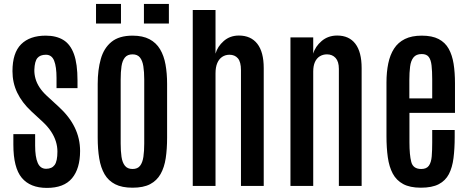

<svg xmlns="http://www.w3.org/2000/svg" viewBox="-20 -917 2312 947"><path d="M211.4 9.8Q128.9 9.8 87.4 -40Q45.9 -89.8 45.9 -203.6V-255.4H153.3V-198.7Q153.3 -143.1 166 -113.8Q178.7 -84.5 207.5 -84.5Q235.8 -84.5 249.5 -103.3Q263.2 -122.1 263.2 -169.4Q263.2 -194.8 255.6 -219.2Q248 -243.7 232.4 -267.6Q216.8 -291.5 192.4 -314.5L134.3 -368.2Q88.4 -411.1 64.9 -460Q41.5 -508.8 41.5 -565.9Q41.5 -656.2 84.2 -698.7Q127 -741.2 205.6 -741.2Q257.3 -741.2 292.2 -720Q327.1 -698.7 344.7 -650.4Q362.3 -602.1 362.3 -519.5V-482.4H258.8V-532.2Q258.8 -587.9 247.1 -617.4Q235.4 -647 206.5 -647Q178.2 -647 164.6 -630.9Q150.9 -614.7 149.4 -572.8Q148.9 -551.3 155 -529.3Q161.1 -507.3 174.8 -486.3Q188.5 -465.3 210 -445.3L270 -390.1Q322.8 -341.8 348.9 -287.6Q375 -233.4 375 -172.4Q375 -85.4 335.2 -37.8Q295.4 9.8 211.4 9.8Z M633.8 8.8Q581.5 8.8 548.1 -8.3Q514.6 -25.4 495.8 -57.6Q477.1 -89.8 469.5 -135.5Q461.9 -181.2 461.9 -238.3V-503.4Q461.9 -572.3 477.1 -626Q492.2 -679.7 529.8 -710.4Q567.4 -741.2 633.8 -741.2Q684.1 -741.2 717.3 -723.6Q750.5 -706.1 769.5 -674.1Q788.6 -642.1 796.4 -598.6Q804.2 -555.2 804.2 -503.4V-238.3Q804.2 -182.1 797.4 -136.7Q790.5 -91.3 772 -58.6Q753.4 -25.9 720.2 -8.5Q687 8.8 633.8 8.8ZM633.8 -83.5Q658.7 -83.5 670.9 -99.4Q683.1 -115.2 687.3 -143.6Q691.4 -171.9 691.4 -209V-524.9Q691.4 -562.5 687 -590.3Q682.6 -618.2 670.2 -633.5Q657.7 -648.9 633.8 -648.9Q608.9 -648.9 596.2 -633.5Q583.5 -618.2 579.3 -590.3Q575.2 -562.5 575.2 -524.9V-209Q575.2 -171.9 579.3 -143.6Q583.5 -115.2 596.2 -99.4Q608.9 -83.5 633.8 -83.5ZM689.9 -800.8V-897.5H813V-800.8ZM453.6 -800.8V-897.5H576.7V-800.8Z M930.7 0V-867.7H1043V-652.3Q1052.7 -687.5 1083.5 -714.6Q1114.3 -741.7 1158.2 -741.7Q1217.3 -741.7 1249 -701.2Q1280.8 -660.6 1280.8 -581.1V0H1168.5V-570.8Q1168.5 -611.8 1153.3 -629.4Q1138.2 -647 1111.8 -647Q1091.8 -647 1076.2 -636.7Q1060.5 -626.5 1051.8 -606.2Q1043 -585.9 1043 -555.7V0Z M1412.6 0V-732.4H1524.9V-652.3Q1534.7 -687.5 1566.4 -714.6Q1598.1 -741.7 1643.1 -741.7Q1701.7 -741.7 1732.7 -701.2Q1763.7 -660.6 1763.7 -581.1V0H1651.4V-577.1Q1651.4 -613.3 1635.3 -631.1Q1619.1 -648.9 1592.8 -648.9Q1572.8 -648.9 1557.1 -639.2Q1541.5 -629.4 1533.2 -610.6Q1524.9 -591.8 1524.9 -564V0Z M2055.7 8.8Q2002 8.8 1968.5 -9.3Q1935.1 -27.3 1917.2 -60.8Q1899.4 -94.2 1892.8 -141.1Q1886.2 -188 1886.2 -245.1V-510.3Q1886.2 -561.5 1895 -604Q1903.8 -646.5 1923.6 -677.2Q1943.4 -708 1977.1 -724.6Q2010.7 -741.2 2060.5 -741.2Q2111.3 -741.2 2143.6 -724.4Q2175.8 -707.5 2193.1 -676.5Q2210.4 -645.5 2217.3 -602.3Q2224.1 -559.1 2224.1 -506.3V-360.4H1999.5V-215.3Q1999.5 -152.8 2008.5 -118.2Q2017.6 -83.5 2057.6 -83.5Q2084 -83.5 2095.5 -99.9Q2106.9 -116.2 2109.4 -145.8Q2111.8 -175.3 2111.8 -214.4V-275.9H2222.7V-241.2Q2222.7 -183.6 2216.8 -137.2Q2210.9 -90.8 2194.1 -58.3Q2177.2 -25.9 2144 -8.5Q2110.8 8.8 2055.7 8.8ZM1999 -431.6H2111.8V-525.4Q2111.8 -565.9 2108.6 -594Q2105.5 -622.1 2094.7 -636.2Q2084 -650.4 2060.1 -650.4Q2032.7 -650.4 2019.5 -633.8Q2006.3 -617.2 2002.7 -588.4Q1999 -559.6 1999 -522Z"/></svg>

Font: Antonio SemiBold
Style: Regular
Weight: 600
Designer: Vernon Adams
Foundry: Vernon Adams
Version: Version 1.002